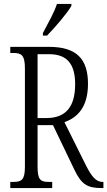

<svg xmlns="http://www.w3.org/2000/svg" viewBox="-20 -951 543 971"><path d="M197 -784V-771H218C262 -816 321 -886 341 -921V-931H268C253 -886 226 -839 197 -784ZM32 0H244V-31H227C185 -31 170 -41 170 -108V-318H248L357 -91C392 -18 423 0 493 0H503V-31H499C465 -31 443 -59 415 -114L306 -333C367 -355 425 -404 425 -527C425 -653 367 -714 228 -714H32V-683H47C88 -683 106 -673 106 -605V-108C106 -41 89 -31 47 -31H32ZM215 -354H170V-677H228C323 -677 360 -623 360 -525C360 -414 315 -354 215 -354Z"/></svg>

Font: Noto Serif Devanagari ExtraCondensed Light
Style: Regular
Weight: 300
Width: 2
Designer: Universal Thirst, Indian Type Foundry and the Monotype Design Team
Foundry: Monotype Imaging Inc.
Version: Version 2.004